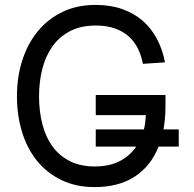

<svg xmlns="http://www.w3.org/2000/svg" viewBox="-20 -746 792 782"><path d="M626 -149Q594 -69 528.5 -26.5Q463 16 366 16Q289 16 229.5 -13Q170 -42 130 -92Q90 -142 69.5 -209.5Q49 -277 49 -354Q49 -432 70.5 -499.5Q92 -567 133 -617.5Q174 -668 233.5 -697Q293 -726 370 -726Q430 -726 478 -709Q526 -692 561 -661.5Q596 -631 619 -588Q642 -545 652 -492L562 -486Q556 -519 542 -547.5Q528 -576 505 -597Q482 -618 448.5 -630Q415 -642 370 -642Q308 -642 264 -618.5Q220 -595 192.5 -555.5Q165 -516 152 -464Q139 -412 139 -354Q139 -293 152.5 -240.5Q166 -188 193.5 -150Q221 -112 264 -90Q307 -68 366 -68Q425 -68 467 -89.5Q509 -111 535 -149H370V-219H566Q570 -233 571.5 -247.5Q573 -262 574 -277H370V-359H654V-315Q654 -289 652 -265.5Q650 -242 646 -219H708V-149Z"/></svg>

Font: Geist
Style: Regular
Weight: 400
Designer: Basement.studio, Andrés Briganti, Mateo Zaragoza
Foundry: Basement.studio, Vercel, Andrés Briganti, Guido Ferreyra, Mateo Zaragoza
Version: Version 1.401